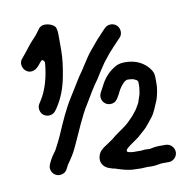

<svg xmlns="http://www.w3.org/2000/svg" viewBox="-93 -827 1077 1073"><g transform="rotate(-10 445.5 -290.5)"><path d="M594 -670.5C579.7 -670.5 568.6 -665.9 558.8 -656.2L549.8 -647.2C543.4 -640.7 538.3 -635.3 532.7 -629.1C524.3 -618.2 514.1 -610.2 506.5 -600.9C489.9 -581.9 474.9 -564.1 459.2 -544.6C439.1 -519.7 424.4 -496 404.7 -465.5C392.6 -444.6 379.3 -429 368.1 -411.3C348.7 -380.7 324.6 -340.2 305.5 -310.2C266.6 -249.8 235.9 -179 205.4 -107.9C192.4 -80.5 181.1 -56.7 167.9 -32.9C167.8 -32.6 167.4 -32.1 167.2 -31.7C154.6 -14.1 143.2 0.6 134.2 18.6C123.7 39.6 114.9 54.2 121.9 75.6C128.9 97.2 153 116.1 183.6 106.1C200.5 100.6 206.7 91.8 214.8 75.4L221.8 61.4C222 61.1 222.3 60.5 222.6 60.1C232.7 45 242.5 32.6 251.2 17.6L263.1 -2.2C280.2 -34 296.2 -73.6 313.7 -110.3L331.7 -150.3C349 -186.8 367.6 -226.2 390.4 -260.6C413.1 -299.5 439.9 -344.9 467.7 -382.1C483.8 -407.9 503.1 -439 520.8 -464.2C520.9 -464.3 521.1 -464.6 521.2 -464.8C540.4 -488.8 557.4 -512.8 581.3 -537C583 -539.4 587.1 -544.5 591.6 -548.3C600.5 -557.3 607.9 -566.5 619.2 -577.8L628.2 -586.8C638 -596.6 642.5 -607.6 642.5 -621.5C642.5 -648.8 621.2 -670.5 594 -670.5ZM148.2 -505.8 155.9 -513.6C160.4 -518.7 166.7 -526.3 173.1 -534.6C186.3 -551.8 195.5 -526.1 195.5 -526.1C189.7 -445.7 167.8 -369.2 132.5 -316.2L125.4 -305.1C108.9 -281.5 118.6 -250.3 137.9 -237.4C162.3 -221.2 192.3 -230 205.7 -250.1L213.7 -261.2C246.1 -309.7 268.2 -364.3 280.7 -434.3C289 -477.4 296.5 -528.2 296.5 -578V-667C296.5 -680.2 295 -691.2 291.9 -701.7C285.2 -728.8 218.4 -748.5 196.2 -717.7C183.2 -699.6 169.1 -680.4 151.8 -663.2C126 -637.3 107.5 -607.6 81.4 -577.8L74.4 -569.7C55.1 -548.2 60.6 -517.3 80 -500.1C101.9 -480.8 130.4 -488.1 148.2 -505.8ZM661 51.5C650.7 51.5 641.2 55.1 622.4 53.5H596C587.9 53.5 579.7 51.7 571.8 50.3C545.1 45.4 569.9 25.1 572 23.4C595 4.2 617.9 -8.1 639 -25.6C651.1 -35.7 659.2 -45.3 674.3 -56.9C690 -70.2 711.4 -99.8 727.3 -118.9C744.6 -140.5 757.8 -175.9 771.3 -207.4L776 -221.6C782.1 -244 788.5 -273.1 788.5 -300V-330C788.5 -357.6 784.2 -368.8 769.1 -388.4C742.3 -422.9 698.9 -448.5 636 -448.5C617 -448.5 601.2 -445.7 587.1 -439.6C571.2 -432.3 542.5 -410.9 531.4 -397.8C516.3 -381 501.6 -361.2 492.4 -340.8C480.3 -314.5 461.4 -296.7 468.6 -269.1C474.6 -246 497.8 -226.9 528.1 -234.2C544.8 -238.2 551 -246.4 562.2 -264.3L571.8 -281.5C579.2 -298.6 591.6 -319 605.3 -333C610.2 -338.9 620.7 -350.5 636 -350.5C645.5 -350.5 651.2 -348.5 657 -348.5C662 -348.5 667.8 -346.1 671.6 -344.2L681.6 -339.2C685.7 -337.1 690.5 -332 690.5 -326V-300C690.5 -290 688.2 -283.2 687.4 -276.3L685.4 -262.2C684.9 -258.9 683.7 -255.7 682.9 -253L677.9 -238C677 -235.6 674.4 -229 673.4 -225.5C671.8 -213 661 -198.3 656.1 -189.2C650 -177.1 644.3 -171.7 637.3 -162.8C625.2 -144.1 607 -129.6 594.3 -115.6C587 -107.6 569.2 -94.2 560.3 -87.8C536.3 -70.8 513.6 -56.2 491.2 -36.6C490.9 -36.3 490.4 -35.9 489.9 -35.6L469.5 -22C466.1 -19.2 460 -14.9 455.3 -12.2C431.5 2.1 411.4 18 404.6 44.2C394.4 83 419 109.4 445.9 118.1L463.7 124.1C467.9 125.2 473.7 125.7 478 127.1C512.2 138.5 547.8 150.5 590 150.5C600.7 150.5 611.3 151.5 622 151.5C636.7 151.5 646.7 149.5 661 149.5C665.8 149.5 669.8 149.7 677.6 150.5C687.8 150.5 698.6 149.8 706.2 148.6L720.4 146.6C727.2 145.8 733.9 143.5 743 143.5H780C806.1 143.5 828.5 121 828.5 95C828.5 68.8 805.8 45.5 780 45.5H743C726.4 45.5 706 48.4 691 52.1C690.3 52.3 689 52.5 688 52.5H682C673.6 52.5 665.9 51.5 661 51.5Z"/></g></svg>

Font: Smoothie
Style: Light
Weight: 400
Foundry: Cannot Into Space Fonts
Version: Version 0.8